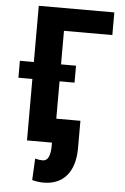

<svg xmlns="http://www.w3.org/2000/svg" viewBox="-61 -754 655 1010"><g transform="rotate(5 266.5 -249.0)"><path d="M501 -591.3H245.6V0H102.1V-710.9H501ZM324.7 -324.7H28.3V-414.1H324.7ZM373 -127.4V21.5Q371.6 113.8 328.4 163.6Q285.2 213.4 208.5 213.4Q174.8 213.4 147.5 205.1L153.3 91.3Q172.4 97.2 193.4 97.2Q232.9 97.2 233.9 20V-127.4Z"/></g></svg>

Font: Roboto Condensed
Style: Bold
Weight: 700
Designer: Google
Version: Version 2.134; 2016